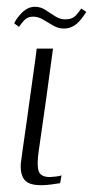

<svg xmlns="http://www.w3.org/2000/svg" viewBox="-20 -542 274 565"><path d="M136 -399Q126 -323 115.5 -248.5Q105 -174 94 -98Q88 -58 93.5 -39.5Q99 -21 127 -21Q132 -21 144.5 -22.5Q157 -24 161 -26L157 -3Q152 -2 133.5 0.5Q115 3 102 3Q79 3 66.5 -2.5Q54 -8 48.5 -18Q43 -28 41.5 -41.5Q40 -55 42.5 -70.5Q45 -86 47 -104Q52 -139 57.5 -177Q63 -215 68 -253Q73 -291 78.5 -328Q84 -365 88 -399Q100 -399 112.5 -399Q125 -399 136 -399ZM168 -458Q152 -458 137 -466.5Q122 -475 107.5 -484Q93 -493 77 -493Q61 -493 51 -482Q41 -471 36 -463L22 -473Q23 -477 28 -484.5Q33 -492 41 -501Q49 -510 59.5 -516Q70 -522 83 -522Q100 -522 114 -512.5Q128 -503 142.5 -494Q157 -485 172 -485Q193 -485 204 -497.5Q215 -510 219 -517L234 -507Q232 -504 226.5 -496Q221 -488 213 -479Q205 -470 193.5 -464Q182 -458 168 -458Z"/></svg>

Font: Genos Thin Light
Style: Italic
Weight: 300
Italic angle: -8°
Version: Version 1.010